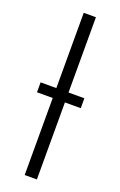

<svg xmlns="http://www.w3.org/2000/svg" viewBox="-149 -803 530 845"><g transform="rotate(20 116.5 -380.0)"><path d="M145 0V-360.8H219.2V-407.2H145V-759.8H87.9V-407.2H14.2V-360.8H87.9V0Z"/></g></svg>

Font: Noto Reveo Sans
Style: Regular
Weight: 300
Designer: Monotype Design Team
Foundry: Monotype Imaging Inc.
Version: Version 2.007